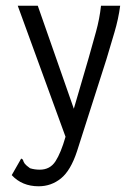

<svg xmlns="http://www.w3.org/2000/svg" viewBox="-20 -477 490 671"><path d="M115 174Q57 174 21 135L49 86L54 77L60 81Q62 89 66.5 95Q71 101 85 111Q101 116 119 116Q155 116 174 86.5Q193 57 209 1L42 -457H112L238 -97L290 -275Q303 -321 315.5 -366Q328 -411 333 -457H400Q394 -411 380 -364Q366 -317 352 -270L249 52Q227 119 193 146.5Q159 174 115 174Z"/></svg>

Font: Inconsolata SemiCondensed
Style: Regular
Weight: 400
Width: 4
Monospace: yes
Designer: Raph Levien, Cyreal, Brenton Simpson
Foundry: Raph Levien, Cyreal, Google
Version: Version 3.001; ttfautohint (v1.8.2.53-6de2)